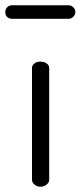

<svg xmlns="http://www.w3.org/2000/svg" viewBox="-58 -706 305 726"><path d="M128 -449V-26Q128 -16 118.1 -8Q108.3 0 95.1 0Q82 0 72.5 -8Q63 -16 63 -26V-449Q63 -459 72 -466Q81 -473 95 -473Q109 -473 118.5 -466Q128 -459 128 -449ZM-13 -686H202Q211.1 -686 219 -678.5Q227 -670.9 227 -660.5Q227 -650 219 -642.5Q211 -635 202.1 -635H-13Q-24 -635 -31 -641.8Q-38 -648.7 -38 -659.8Q-38 -671 -30.9 -678.5Q-23.7 -686 -13 -686Z"/></svg>

Font: Dosis
Style: Regular
Weight: 400
Designer: Edgar Tolentino, Pablo Impallari, Igino Marini
Foundry: Edgar Tolentino, Pablo Impallari, Igino Marini
Version: Version 1.007;Glyphs 3.1.1 (3134)